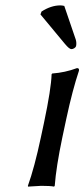

<svg xmlns="http://www.w3.org/2000/svg" viewBox="-20 -693 315 716"><path d="M144 -234.9Q170.9 -362.3 172.4 -416L174.8 -418.9Q222.7 -422.4 267.1 -439Q276.4 -439 274.4 -429.2Q250.5 -357.9 227.5 -251L212.4 -180.2Q189.5 -71.3 184.1 0L181.6 2.9Q168 0 133.8 0Q133.8 0 84.5 2.9L84 0Q108.4 -67.9 132.3 -180.2ZM219.7 -670.9 262.7 -544.9Q266.1 -532.7 263.7 -521Q262.7 -517.1 257.3 -513.4Q252 -509.8 246.1 -509.8Q238.3 -509.8 221.7 -529.8L130.9 -639.2L134.8 -649.9Q170.4 -672.9 205.1 -672.9Q211.9 -672.9 219.7 -670.9Z"/></svg>

Font: Linux Biolinum O
Style: Italic
Weight: 400
Italic angle: -12°
Designer: Philipp H. Poll
Foundry: Philipp H. Poll
Version: Version 1.1.3